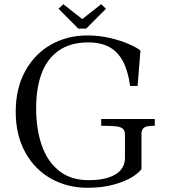

<svg xmlns="http://www.w3.org/2000/svg" viewBox="-20 -878 801 909"><path d="M54.4 -349Q54.4 -459.1 99.2 -541Q144 -622.9 221.2 -666.6Q298.5 -710.2 393.4 -710.2Q449.6 -710.2 501.8 -697.9Q554 -685.5 591.8 -668.6Q629.5 -651.8 645 -638.8L631.4 -471.2H596Q586.1 -542.4 562.1 -587.7Q538 -633 497.8 -655.1Q457.5 -677.2 398.1 -677.2Q313 -677.2 257.9 -638.3Q202.8 -599.4 176.9 -530Q151.1 -460.6 151.1 -366.2Q151.1 -267.9 177.3 -191.2Q203.5 -114.5 259.1 -69.8Q314.6 -25 399.6 -25Q459.6 -25 498.1 -39Q536.6 -53 554.1 -76.2Q571.6 -99.4 571.6 -128.9V-240.8Q571.6 -259.8 561.6 -268.5Q551.6 -277.2 530 -279.9Q508.4 -282.5 459.1 -282.5V-314.5H712.8V-282.5Q689.6 -282.5 677.2 -279.9Q664.8 -277.4 657.2 -269Q649.8 -260.6 649.8 -243.8V-77.5Q639.4 -61.6 608.4 -41.5Q577.5 -21.4 522.6 -5.2Q467.8 11 393.6 11Q298.8 11 221.4 -32.4Q144.1 -75.9 99.2 -157.4Q54.4 -239 54.4 -349ZM350.8 -742.6 257.2 -836.6 280 -858.1 369.5 -787.6 459 -858.1 481.8 -836.6 388.2 -742.6Z"/></svg>

Font: Didactic
Style: Regular
Weight: 400
Designer: Tyler Finck
Foundry: Etcetera Type Co
Version: Version 3.007;FEAKit 1.0